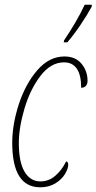

<svg xmlns="http://www.w3.org/2000/svg" viewBox="-20 -786 410 816"><path d="M32 -179Q32 -257 60 -343Q88 -429 138.5 -487.5Q189 -546 254 -546Q301 -546 326.5 -515Q352 -484 352 -443Q352 -429 345 -421Q338 -413 325 -413Q325 -467 306.5 -494Q288 -521 252 -521Q196 -521 152 -463.5Q108 -406 84 -324.5Q60 -243 60 -178Q60 -97 84.5 -56Q109 -15 152 -15Q187 -15 215 -39Q243 -63 261 -100Q265 -100 267.5 -96Q270 -92 270 -86Q270 -69 256 -46Q242 -23 215 -6.5Q188 10 151 10Q32 10 32 -179ZM252 -614Q308 -697 340 -766H370V-758Q351 -723 322 -680Q293 -637 266 -606H251Z"/></svg>

Font: Noto Serif CondThin
Style: Italic
Weight: 250
Width: 3
Italic angle: -12°
Designer: Monotype Design Team
Foundry: Monotype Imaging Inc.
Version: Version 1.001